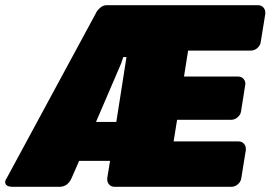

<svg xmlns="http://www.w3.org/2000/svg" viewBox="-50 -720 1042 740"><path d="M320 -250H398.3L437.5 -500H425L416.7 -475ZM255 -100 225.8 -33.3Q210.8 0 179.2 0H0Q-30 0 -30 -18.3V-20.8Q-28.3 -28.3 -24.2 -33.3L318.3 -666.7Q322.5 -677.5 334.6 -688.8Q346.7 -700 360.8 -700H469.2H944.2Q956.7 -700 964.6 -691.7Q972.5 -683.3 972.5 -671.7V-666.7L955 -558.3Q953.3 -545 942.1 -535Q930.8 -525 916.7 -525H675L659.2 -425H867.5Q880 -425 887.9 -416.7Q895.8 -408.3 895.8 -396.7Q895.8 -395.8 895.4 -394.2Q895 -392.5 895 -391.7L879.2 -291.7Q877.5 -278.3 866.2 -268.3Q855 -258.3 840.8 -258.3H632.5L619.2 -175H869.2Q881.7 -175 889.6 -166.7Q897.5 -158.3 897.5 -146.7V-141.7L880 -33.3Q878.3 -20 867.1 -10Q855.8 0 841.7 0H391.7Q379.2 0 371.2 -8.3Q363.3 -16.7 363.3 -28.3V-33.3L374.2 -100Z"/></svg>

Font: BoonTook Mon
Style: Italic
Weight: 400
Italic angle: -9°
Designer: Sungsit Sawaiwan
Foundry: FontUni
Version: Version 3.0